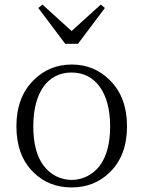

<svg xmlns="http://www.w3.org/2000/svg" viewBox="-20 -808 628 842"><path d="M294 14C360 14 416 -8 461 -52C512 -101 537 -169 537 -254C537 -339 512 -407 461 -457C416 -502 360 -525 295 -525C229 -525 173 -502 128 -457C77 -407 52 -339 52 -254C52 -168 77 -101 127 -52C172 -8 227 14 294 14ZM418 -82C355 2 233 2 171 -82C141 -122 126 -179 126 -254C126 -402 189 -490 294 -490C398 -490 463 -402 463 -254C463 -180 448 -123 418 -82ZM322 -616 440 -773 422 -788 294 -672 166 -788 148 -773 266 -616Z"/></svg>

Font: AllPunType Light
Style: Regular
Weight: 300
Version: 1.0